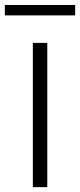

<svg xmlns="http://www.w3.org/2000/svg" viewBox="-45 -772 330 792"><path d="M90.5 0V-595H150V0ZM-25 -708.5V-751.5H265V-708.5Z"/></svg>

Font: Encode Sans SC Condensed Thin Light
Style: Regular
Weight: 300
Version: Version 3.002